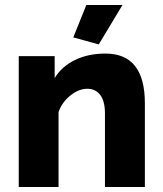

<svg xmlns="http://www.w3.org/2000/svg" viewBox="-20 -750 652 770"><path d="M376 -571.8 273.9 -600.1 326.2 -730H471.2ZM561 0H400.9V-294.9Q400.9 -344.7 381.8 -369.4Q362.8 -394 330.1 -394Q296.4 -394 262.7 -367.4Q229 -340.8 214.8 -300.8V0H55.2V-524.9H199.2V-437Q228 -483.9 281 -509.5Q334 -535.2 402.8 -535.2Q561 -535.2 561 -335.9Z"/></svg>

Font: Raleway-v4020 ExtraBold
Style: Regular
Weight: 800
Designer: Matt McInerney, Pablo Impallari, Rodrigo Fuenzalida
Foundry: Matt McInerney, Pablo Impallari, Rodrigo Fuenzalida
Version: Version 4.020;PS 004.020;hotconv 1.0.88;makeotf.lib2.5.64775